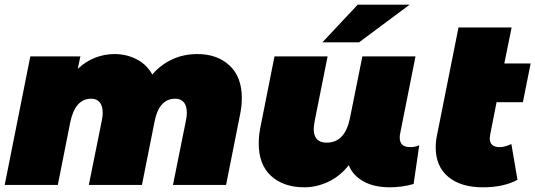

<svg xmlns="http://www.w3.org/2000/svg" viewBox="-25 -787 2278 817"><path d="M1004 -370Q1004 -336 997 -302L937 0H711L766 -273Q770 -290 770 -307Q770 -337 757 -352Q744 -367 721 -367Q652 -367 633 -271L579 0H353L408 -273Q412 -290 412 -307Q412 -337 399 -352Q386 -367 363 -367Q295 -367 274 -267L221 0H-5L104 -547H317L306 -494Q340 -526 380 -541.5Q420 -557 462 -557Q513 -557 556 -535Q599 -513 623 -470Q659 -512 708 -534.5Q757 -557 815 -557Q899 -557 951.5 -508.5Q1004 -460 1004 -370Z M1759 -169 1735 -4Q1685 10 1635 10Q1566 10 1521 -15.5Q1476 -41 1459 -84Q1422 -37 1372 -13.5Q1322 10 1270 10Q1182 10 1129 -38Q1076 -86 1076 -176Q1076 -210 1083 -245L1143 -547H1369L1314 -272Q1310 -248 1310 -238Q1310 -180 1365 -180Q1443 -180 1464 -284L1517 -547H1743L1677 -215Q1676 -210 1676 -201Q1676 -161 1720 -161Q1743 -161 1759 -169ZM1497 -767H1718L1503 -607H1347Z M2061 -215Q2059 -203 2059 -199Q2059 -161 2101 -161Q2123 -161 2151 -174L2177 -22Q2119 10 2029 10Q1936 10 1882.5 -34.5Q1829 -79 1829 -160Q1829 -186 1835 -214L1926 -670H2152L2121 -517H2233L2200 -352H2088Z"/></svg>

Font: Montserrat Alternates Black
Style: Italic
Weight: 900
Italic angle: -11.3°
Designer: Julieta Ulanovsky
Foundry: Julieta Ulanovsky
Version: Version 7.200